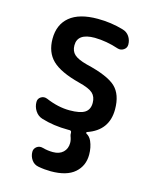

<svg xmlns="http://www.w3.org/2000/svg" viewBox="-113 -606 726 903"><g transform="rotate(15 250.0 -155.0)"><path d="M242.2 -217.8Q147.5 -242.2 107.9 -280.8Q68.4 -319.3 68.4 -384.8Q68.4 -454.1 114.3 -492.2Q160.2 -530.3 250 -530.3Q315.4 -530.3 375 -512.7Q396.5 -506.8 408.2 -489.3Q419.9 -471.7 419.9 -450.2Q419.9 -433.6 405.8 -424.3Q391.6 -415 376 -419.9Q317.4 -439.5 259.8 -440.4Q175.8 -440.4 175.8 -381.8Q175.8 -353.5 193.4 -337.4Q210.9 -321.3 254.9 -309.6Q362.3 -284.2 400.4 -248Q438.5 -211.9 438.5 -139.6Q438.5 -37.1 338.9 -2.9Q335.9 -2 335.9 1Q335.9 3.9 337.9 4.9Q354.5 13.7 363.3 33.2Q376 62.5 376 97.7Q376 152.3 337.4 186Q298.8 219.7 221.7 219.7Q191.4 219.7 160.2 213.9Q138.7 210 126.5 192.4Q114.3 174.8 114.3 153.3Q114.3 137.7 127.4 127.9Q140.6 118.2 157.2 123Q181.6 129.9 208 129.9Q239.3 129.9 257.3 112.8Q275.4 95.7 275.4 67.4Q275.4 52.7 268.6 35.2Q266.6 30.3 266.6 20Q266.6 9.8 256.8 9.8H250Q178.7 9.8 119.1 -8.8Q97.7 -15.6 85 -35.2Q72.3 -54.7 72.3 -78.1Q72.3 -94.7 86.4 -103.5Q100.6 -112.3 117.2 -105.5Q176.8 -80.1 232.4 -80.1Q284.2 -80.1 306.6 -94.7Q329.1 -109.4 329.1 -141.6Q329.1 -171.9 311 -188.5Q293 -205.1 242.2 -217.8Z"/></g></svg>

Font: Rounded-X Mgen+ 1m medium
Style: Regular
Weight: 500
Designer: [Source Han Sans]
Ryoko NISHIZUKA  (kana & ideographs); Paul D. Hunt (Latin, Greek & Cyrillic); Wenlong ZHANG  (bopomofo
Version: Version 1.059.20150602